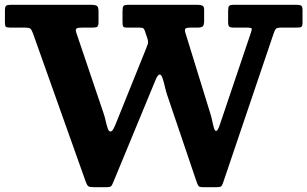

<svg xmlns="http://www.w3.org/2000/svg" viewBox="-23 -770 1280 800"><path d="M457.5 -249.5Q451.8 -235.8 447.1 -228.9Q442.5 -222 436.5 -222Q430.5 -222 426 -234.6Q421.5 -247.3 417.6 -265.1Q413.8 -283 408.5 -298L295 -633.5Q290.5 -647.2 295.6 -651.1Q300.8 -655 318.5 -655H363Q378.3 -655 382.9 -659.1Q387.5 -663.2 387.5 -678.7V-723Q387.5 -741.3 380.5 -745.6Q373.5 -750 356.5 -750H24Q8 -750 2.7 -746.3Q-2.5 -742.5 -2.5 -725.5V-676Q-2.5 -662 1.5 -658.5Q5.5 -655 19.5 -655H76.5Q97.5 -655 103.1 -650.9Q108.7 -646.7 114.2 -631.5L334.7 -11.5Q339.5 1.8 344.9 5.9Q350.2 10 369 10H417.5Q437 10 440.6 5.4Q444.3 0.7 449.5 -12L624.8 -436Q630 -449 634.4 -454.2Q638.8 -459.5 642.3 -459.5Q649 -459.5 654.1 -444.4Q659.3 -429.2 663.9 -409.1Q668.5 -389 673.8 -373.5L796.3 -12Q800.8 0.5 804.5 5.2Q808.3 10 825.5 10H876.5Q892.3 10 896.9 7.6Q901.5 5.2 905.8 -6.5L1117.3 -631Q1122 -644.7 1126.4 -649.9Q1130.8 -655 1150 -655H1214Q1228.8 -655 1233.1 -658.5Q1237.5 -662 1237.5 -676.5V-727.7Q1237.5 -743.7 1231.4 -746.9Q1225.3 -750 1210 -750H952.5Q935.5 -750 931.5 -745.2Q927.5 -740.5 927.5 -723V-679.5Q927.5 -663.7 931.8 -659.4Q936 -655 951 -655H1003.5Q1025.5 -655 1026 -650.2Q1026.5 -645.5 1021.3 -630.5L892.8 -250Q888 -235.5 884.3 -229.9Q880.5 -224.3 877 -224.3Q872.3 -224.3 868.5 -236.5Q864.8 -248.8 861.4 -265.8Q858 -282.8 853.5 -296.5L749.8 -632.2Q745.3 -646.2 749.6 -650.6Q754 -655 772.8 -655H800.3Q816.8 -655 822.1 -660.5Q827.5 -666 827.5 -682.5V-730.5Q827.5 -743.8 819.4 -746.9Q811.3 -750 799 -750H513Q495.3 -750 491.4 -745Q487.5 -740 487.5 -721.7V-678Q487.5 -664 490.3 -659.5Q493 -655 506.5 -655H557.5Q569.3 -655 573.6 -652.2Q578 -649.5 580.8 -640.5L590.3 -612.5Q595.8 -596.2 592.8 -586.6Q589.8 -577 583.5 -562Z"/></svg>

Font: Besley
Style: Regular
Weight: 400
Designer: Owen Earl
Foundry: indestructible type*
Version: Version 4.000